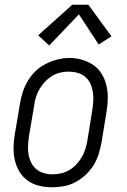

<svg xmlns="http://www.w3.org/2000/svg" viewBox="-20 -787 540 815"><path d="M201 8Q173 8 146 1.5Q119 -5 97.5 -20.5Q76 -36 62.5 -58.5Q49 -81 43 -107Q37 -133 37.5 -161.5Q38 -190 43 -218L65 -348Q69 -373 77 -397.5Q85 -422 98.5 -444.5Q112 -467 132 -486Q152 -505 175.5 -516.5Q199 -528 224 -534.5Q249 -541 275 -541Q303 -541 329.5 -533Q356 -525 377.5 -510Q399 -495 412.5 -472Q426 -449 432 -423Q438 -397 437.5 -368.5Q437 -340 432 -312L411 -182Q406 -157 398.5 -132.5Q391 -108 377 -85.5Q363 -63 343 -44.5Q323 -26 299.5 -13.5Q276 -1 250.5 3.5Q225 8 201 8ZM202 -47Q220 -47 238.5 -51Q257 -55 274 -65Q291 -75 304.5 -89.5Q318 -104 327.5 -120.5Q337 -137 342.5 -155Q348 -173 351 -191L372 -321Q375 -341 376 -360.5Q377 -380 374 -398Q371 -416 363 -433Q355 -450 341 -461.5Q327 -473 309 -478Q291 -483 271 -483Q253 -483 234.5 -478.5Q216 -474 200 -464Q184 -454 170.5 -439.5Q157 -425 147.5 -408.5Q138 -392 132.5 -374.5Q127 -357 125 -339L103 -209Q100 -189 99 -170Q98 -151 101 -132.5Q104 -114 112 -97.5Q120 -81 133.5 -69.5Q147 -58 165 -52.5Q183 -47 202 -47ZM189 -594 142 -637 287 -767H355L453 -633L399 -598L315 -726Z"/></svg>

Font: Iosevka Slab Light
Style: Italic
Weight: 300
Italic angle: -9°
Monospace: yes
Designer: Belleve Invis
Foundry: Belleve Invis
Version: Version 11.1.1; ttfautohint (v1.8.3)